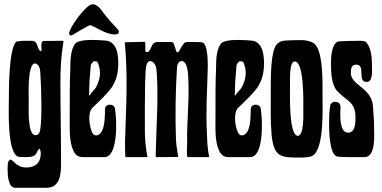

<svg xmlns="http://www.w3.org/2000/svg" viewBox="-20 -744 1807 909"><path d="M145 -444C167 -440 170 -416 171 -398C174 -348 176 -299 176 -249C176 -209 176 -166 170 -127C168 -115 161 -104 148 -104C109 -104 116 -235 116 -263C116 -299 110 -423 140 -443L139 -442ZM166 -40C171 -39 173 -23 173 -18C173 27 147 49 104 49C57 49 43 12 30 12C14 12 16 50 16 61C16 83 19 145 51 145H199C269 145 269 74 269 20C269 -104 266 -228 266 -352C266 -417 269 -479 280 -543V-548C280 -550 277 -551 275 -551C245 -551 216 -550 186 -550C171 -550 177 -515 177 -505L173 -502H172C153 -512 163 -551 130 -551C108 -551 78 -552 57 -547C23 -515 22 -333 22 -283C22 -234 11 -1 74 -1C84 -1 94 0 104 0C162 0 149 -27 166 -40Z M436 -333C429 -320 416 -310 409 -299C402 -289 399 -289 402 -303C402 -340 405 -385 409 -426C409 -436 412 -443 419 -449C419 -453 422 -453 422 -453C436 -456 443 -453 446 -439C460 -402 453 -368 436 -333ZM347 -6C354 -3 361 0 375 0H474C542 0 532 -187 525 -224C525 -241 514 -248 501 -248H494C484 -245 477 -238 477 -228C477 -197 477 -146 460 -119C453 -108 444 -103 435 -103C425 -103 416 -112 412 -129C402 -156 395 -214 419 -235C450 -265 487 -299 511 -333C542 -381 545 -443 535 -497C528 -524 511 -552 477 -552C464 -553 441 -555 417 -555C382 -555 344 -551 334 -535C313 -504 313 -453 313 -419C310 -371 310 -279 310 -136C310 -102 313 -30 347 -6ZM321 -577C335 -585 395 -622 406 -625C420 -625 478 -581 522 -581C531 -581 543 -582 543 -594C543 -597 541 -601 539 -603C514 -631 489 -656 467 -687C456 -703 439 -724 418 -724C388 -724 307 -612 307 -585V-583C308 -580 312 -576 315 -576L319 -577Z M668 -540C668 -543 666 -546 663 -546C634 -545 604 -545 575 -544C572 -544 571 -543 571 -540C586 -386 577 -234 572 -80C572 -55 572 -31 573 -6C573 -2 576 0 580 0H676C678 0 678 0 678 -2C671 -39 667 -73 666 -113C665 -192 666 -272 667 -351C668 -395 670 -424 673 -435C677 -449 684 -455 691 -455C703 -455 716 -440 719 -425C722 -408 724 -378 725 -334C725 -291 725 -262 725 -248C722 -172 720 -91 717 -6C717 -2 719 0 723 0L824 -1C819 -30 814 -57 813 -87C809 -199 811 -312 818 -425C819 -439 825 -454 840 -455C871 -455 871 -382 872 -358C876 -261 864 -163 866 -66C866 -48 863 -25 866 -5C866 -2 868 0 871 0H966C968 0 970 -1 970 -4C961 -45 961 -85 959 -125C955 -217 960 -310 963 -403C964 -425 968 -542 935 -544C917 -545 895 -546 868 -545C860 -545 856 -544 851 -539C841 -526 835 -514 827 -501C826 -499 824 -497 821 -497C819 -496 816 -497 815 -500C811 -512 807 -524 803 -536C801 -541 797 -545 791 -545C770 -545 749 -545 727 -545C690 -544 702 -507 678 -497C674 -497 668 -498 668 -503Z M1126 -333C1119 -320 1106 -310 1099 -299C1092 -289 1089 -289 1092 -303C1092 -340 1095 -385 1099 -426C1099 -436 1102 -443 1109 -449C1109 -453 1112 -453 1112 -453C1126 -456 1133 -453 1136 -439C1150 -402 1143 -368 1126 -333ZM1037 -6C1044 -3 1051 0 1065 0H1164C1232 0 1222 -187 1215 -224C1215 -241 1204 -248 1191 -248H1184C1174 -245 1167 -238 1167 -228C1167 -197 1167 -146 1150 -119C1143 -108 1134 -103 1125 -103C1115 -103 1106 -112 1102 -129C1092 -156 1085 -214 1109 -235C1140 -265 1177 -299 1201 -333C1232 -381 1235 -443 1225 -497C1218 -524 1201 -552 1167 -552C1154 -553 1131 -555 1107 -555C1072 -555 1034 -551 1024 -535C1003 -504 1003 -453 1003 -419C1000 -371 1000 -279 1000 -136C1000 -102 1003 -30 1037 -6Z M1416 -224C1416 -203 1420 -101 1390 -101C1346 -101 1353 -309 1353 -343C1353 -362 1349 -453 1375 -453C1421 -453 1416 -258 1416 -224ZM1400 2C1418 2 1440 1 1454 -4C1516 -26 1507 -229 1507 -287C1507 -340 1512 -508 1466 -539C1452 -549 1426 -554 1409 -554C1383 -554 1357 -554 1331 -552C1306 -550 1289 -540 1280 -516C1260 -465 1262 -357 1262 -300C1262 -235 1260 -168 1266 -104C1277 0 1309 2 1400 2Z M1538 -159C1538 -128 1539 -13 1576 -3C1591 1 1682 0 1705 0C1761 0 1751 -107 1751 -144C1751 -175 1748 -207 1746 -239C1741 -330 1641 -338 1641 -399C1641 -418 1643 -438 1667 -438C1713 -438 1669 -356 1716 -356C1747 -356 1741 -411 1741 -431C1741 -468 1739 -513 1715 -543C1709 -550 1694 -551 1682 -551C1664 -551 1583 -549 1581 -548C1551 -537 1547 -478 1547 -451C1547 -408 1547 -343 1579 -310C1625 -263 1663 -262 1663 -187C1663 -163 1663 -116 1628 -116C1591 -116 1591 -181 1591 -208C1591 -239 1601 -262 1560 -262C1556 -262 1545 -252 1544 -248C1539 -220 1538 -188 1538 -159Z"/></svg>

Font: DisSenso
Style: Regular
Weight: 400
Version: Version 1.150